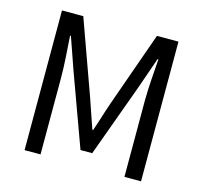

<svg xmlns="http://www.w3.org/2000/svg" viewBox="-97 -763 921 871"><g transform="rotate(15 363.5 -328.0)"><path d="M90 0H165V-361C165 -419 159 -497 155 -555H159L211 -406L335 -66H390L514 -406L566 -555H570C566 -497 559 -419 559 -361V0H637V-656H536L412 -306C396 -261 383 -214 367 -169H363C347 -214 332 -261 316 -306L190 -656H90Z"/></g></svg>

Font: Giro Sans Regular
Style: Regular
Weight: 400
Designer: Paul D. Hunt
Foundry: Adobe Systems Incorporated
Version: Version 1.000;PS 1.0;hotconv 1.0.88;makeotf.lib2.5.647800